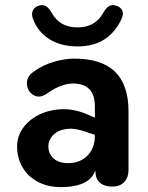

<svg xmlns="http://www.w3.org/2000/svg" viewBox="-20 -737 591 767"><path d="M48.3 -151.6Q48.3 -206.4 90.3 -246.9Q132.3 -287.4 197.4 -297.9Q262.5 -308.4 326.4 -281L374.8 -260.1L374.8 -193.3L323.8 -210Q278.7 -226.7 244.5 -221.6Q210.3 -216.5 191.7 -196.9Q173.2 -177.4 173.2 -153.3Q173.2 -122.3 194.2 -103.8Q215.3 -85.2 253.6 -85.2Q283.1 -85.2 307.2 -98.5Q331.3 -111.8 345.1 -136.5Q359 -161.3 359 -192.4V-312Q359 -357.9 337 -380.7Q314.9 -403.4 269.8 -403.4Q250.3 -403.4 223.9 -394Q197.5 -384.5 166.9 -362.9Q138.1 -342.9 113.9 -357.2Q89.6 -371.6 87.5 -401.1Q85.5 -430.7 113.9 -450.3Q150.7 -477.3 194.6 -489.9Q238.5 -502.6 272.9 -502.8Q383.8 -503.8 438.6 -451.3Q493.4 -398.8 493.4 -291.9V-59.4Q493.4 -28.1 476.5 -9.9Q459.7 8.4 428 8.4Q396.9 8.4 379.1 -7.3Q361.2 -23 361.2 -53.3V-84.6L368.6 -80.3Q358.6 -31 322.5 -10.3Q286.5 10.4 222.9 10.4Q170.3 10.4 130.3 -11.1Q90.4 -32.6 69.4 -69.7Q48.3 -106.8 48.3 -151.6ZM112.2 -660.6Q104.6 -680.3 110.9 -694.4Q117.2 -708.5 134 -714.1Q150.3 -719.5 162.6 -712.9Q174.9 -706.3 186 -686.7Q202.3 -656.9 227.8 -642.2Q253.3 -627.6 289.5 -627.6Q325.7 -627.6 351.1 -642.2Q376.6 -656.9 393 -686.7Q404 -706.3 416.4 -712.9Q428.7 -719.5 444.9 -714.1Q462.6 -708.5 468.6 -694.4Q474.6 -680.3 465.2 -660.6Q440.4 -607.6 397 -579.6Q353.6 -551.6 289.5 -551.6Q223.8 -551.6 177.6 -580.4Q131.4 -609.2 112.2 -660.6Z"/></svg>

Font: SN Pro Thin
Style: Regular
Weight: 200
Designer: Tobias Whetton
Foundry: Supernotes
Version: Version 1.003;Glyphs 3.3 (3324)